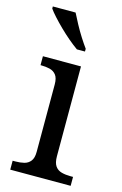

<svg xmlns="http://www.w3.org/2000/svg" viewBox="-118 -819 556 872"><g transform="rotate(15 160.0 -383.0)"><path d="M23 0V-42H36Q58 -42 76.5 -46.5Q95 -51 106.5 -65.5Q118 -80 118 -109V-426Q118 -456 106.5 -470.5Q95 -485 76.5 -489.5Q58 -494 36 -494H33V-536H212V-114Q212 -83 223 -67.5Q234 -52 253 -47Q272 -42 294 -42H307V0ZM174 -606Q154 -620 131 -639.5Q108 -659 85.5 -681Q63 -703 45 -723Q27 -743 18 -756V-766H125Q136 -744 150.5 -717Q165 -690 181.5 -664Q198 -638 212 -619V-606Z"/></g></svg>

Font: Noto Serif Kannada
Style: Regular
Weight: 400
Designer: Universal Thirst, Indian Type Foundry and the Monotype Design Team
Foundry: Monotype Imaging Inc.
Version: Version 2.003